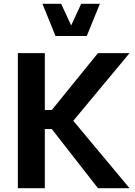

<svg xmlns="http://www.w3.org/2000/svg" viewBox="-20 -988 711 1008"><path d="M202.8 -968.1 271.5 -798.9H435.5L504.4 -968.1H406.3L353.7 -854.4L300.9 -968.1ZM494.3 -709.1 251.9 -410.4H215.3V-709.1H73.7V0H215.3V-310.3H252.1L494.3 0H660.1L364.7 -353.8L660.1 -709.1Z"/></svg>

Font: Estedad-FD VF
Style: Regular
Weight: 100
Designer: Amin Abedi
Version: Version 7.3